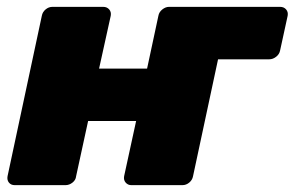

<svg xmlns="http://www.w3.org/2000/svg" viewBox="-20 -540 859 560"><path d="M797 -520Q808 -520 814.5 -512.5Q821 -505 819 -494L797 -393Q795 -382 785.5 -374.5Q776 -367 765 -367H616L543 -26Q541 -15 532 -7.5Q523 0 512 0H363Q353 0 346.5 -7.5Q340 -15 342 -26L377 -187H237L202 -26Q201 -15 191.5 -7.5Q182 0 171 0H23Q12 0 6 -7.5Q0 -15 2 -26L102 -494Q104 -505 113 -512.5Q122 -520 133 -520H281Q292 -520 298.5 -512.5Q305 -505 303 -494L269 -340H409L442 -494Q444 -505 453.5 -512.5Q463 -520 473 -520Z"/></svg>

Font: Rubik Light ExtraBold
Style: Italic
Weight: 800
Italic angle: -12°
Version: Version 2.104